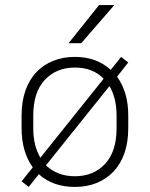

<svg xmlns="http://www.w3.org/2000/svg" viewBox="-20 -730 590 756"><path d="M65 -16 109 -71Q88 -100 76.5 -138.5Q65 -177 65 -225V-275Q65 -330 80 -373Q95 -416 123 -445.5Q151 -475 189.5 -490.5Q228 -506 275 -506Q360 -506 416 -455L457 -506L485 -484L441 -428Q462 -399 473.5 -361Q485 -323 485 -275V-225Q485 -170 470 -127Q455 -84 427 -54.5Q399 -25 360.5 -9.5Q322 6 275 6Q188 6 133 -44L93 6ZM275 -36Q348 -36 393.5 -84.5Q439 -133 439 -225V-275Q439 -344 411 -391L161 -79Q206 -36 275 -36ZM111 -225Q111 -156 139 -109L388 -420Q346 -464 275 -464Q202 -464 156.5 -415.5Q111 -367 111 -275ZM370 -710H430L300 -560H250Z"/></svg>

Font: Retni Sans Light
Style: Regular
Weight: 300
Designer: Vitaly Kuzmin
Foundry: ParaType Ltd.
Version: Version 1.00;March 2, 2019;FontCreator 11.5.0.2425 64-bit; t